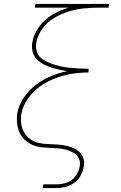

<svg xmlns="http://www.w3.org/2000/svg" viewBox="-20 -755 616 980"><path d="M198 205H267Q290 205 314.5 199Q339 193 360 177.5Q381 162 392.5 139.5Q404 117 408 93Q413 68 402.5 45.5Q392 23 372 10.5Q352 -2 328 -8.5Q304 -15 279 -17Q254 -19 229 -19.5Q204 -20 180 -25Q156 -30 136 -44Q116 -58 104 -78Q92 -98 88.5 -123Q85 -148 89 -173Q96 -214 122.5 -251.5Q149 -289 186 -315Q223 -341 264.5 -356.5Q306 -372 348 -378.5Q390 -385 432 -385L431 -386L432 -390V-391V-403L431 -404Q407 -404 382 -405.5Q357 -407 332.5 -409.5Q308 -412 284.5 -417.5Q261 -423 239 -431.5Q217 -440 197 -453Q177 -466 169 -489Q161 -512 165 -537Q172 -575 197 -609Q222 -643 257.5 -664Q293 -685 331 -696.5Q369 -708 407.5 -712Q446 -716 485 -716H534L537 -735H161L158 -716H331Q288 -704 248 -680.5Q208 -657 180 -619Q152 -581 145 -538Q140 -511 148 -485.5Q156 -460 176.5 -444Q197 -428 221 -418Q245 -408 271 -402Q297 -396 323 -392Q280 -383 239.5 -366Q199 -349 162.5 -321.5Q126 -294 100.5 -255.5Q75 -217 68 -175Q65 -154 66.5 -133Q68 -112 74 -93Q80 -74 91.5 -58Q103 -42 119 -30.5Q135 -19 154 -12Q173 -5 194 -3Q215 -1 236 0Q257 1 278 2.5Q299 4 318.5 9.5Q338 15 355.5 25Q373 35 382 53.5Q391 72 387 93Q383 119 366 143Q349 167 322.5 176.5Q296 186 270 186H201Z"/></svg>

Font: Iosevka Sparkle Thin
Style: Italic
Weight: 100
Italic angle: -9°
Designer: Belleve Invis
Foundry: Belleve Invis
Version: Version 4.5.0; ttfautohint (v1.8.3)